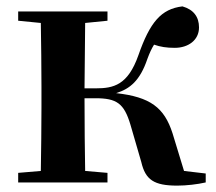

<svg xmlns="http://www.w3.org/2000/svg" viewBox="-20 -572 676 602"><path d="M423 -64C436 -8 463 10 536 10C564 10 599 6 625 0V-28L557 -36L521 -154C495 -235 451 -268 344 -280C387 -293 419 -319 442 -387C449 -406 455 -419 463 -432C483 -425 502 -422 528 -422C570 -422 604 -446 604 -486C604 -519 587 -542 552 -552C485 -544 450 -502 414 -399C381 -305 336 -295 280 -295H245L247 -500L317 -507V-536H37V-507L108 -500C109 -442 110 -357 110 -301V-235C110 -179 109 -94 108 -36L37 -30V0H317V-30L247 -36C246 -94 245 -182 245 -264H279C346 -264 369 -248 389 -181Z"/></svg>

Font: Noto Serif KR
Style: Bold
Weight: 700
Designer: Ryoko NISHIZUKA 西塚涼子 (kana & ideographs); Frank Grießhammer (Latin, Greek & Cyrillic); Wenlong ZHANG 张文龙 (bopomofo); San
Foundry: Adobe
Version: Version 2.001;hotconv 1.1.0;makeotfexe 2.6.0